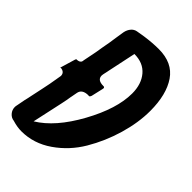

<svg xmlns="http://www.w3.org/2000/svg" viewBox="-261 -832 917 917"><g transform="rotate(45 197.5 -373.0)"><path d="M10 -317V-318L11 -322Q11 -348 -19 -350Q-12 -375 4 -427V-426L6 -431Q35 -431 35 -452L49 -522Q51 -536 55.5 -561.5Q60 -587 62 -597Q64 -612 68.5 -640.5Q73 -669 75 -682Q79 -701 90 -714Q101 -727 117 -730L159 -737Q208 -744 251 -744Q344 -744 387.5 -680Q431 -616 431 -506Q431 -427 405.5 -340Q380 -253 335 -177Q290 -101 218.5 -51.5Q147 -2 64 -2Q36 -2 3 -12Q-15 -14 -27.5 -28.5Q-40 -43 -40 -62Q-40 -68 -38 -76L-30 -118Q-28 -124 -25.5 -137Q-23 -150 -22 -154Q-11 -206 -9 -215Q-1 -249 10 -317ZM188 -432H190Q195 -432 197 -426Q197 -425 196 -422V-420L184 -368Q181 -349 172 -349Q171 -349 170 -350Q127 -350 122 -318L116 -286V-287Q115 -278 111.5 -260Q108 -242 106 -233Q84 -129 72 -77Q163 -132 237 -266.5Q311 -401 311 -504Q311 -567 278 -606Q245 -645 185 -645Q176 -604 163 -541L148 -470Q148 -468 147.5 -465.5Q147 -463 147 -462Q147 -432 188 -432ZM-19 -350 -20 -347Q-20 -350 -23 -350Z"/></g></svg>

Font: Bangerz Fix
Style: Regular
Weight: 400
Designer: vernon adams
Foundry: Vernon Adams
Version: Version 2.10;December 28, 2023;FontCreator 13.0.0.2683 64-bi